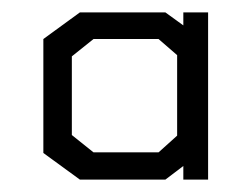

<svg xmlns="http://www.w3.org/2000/svg" viewBox="-20 -720 406 310"><path d="M316 -700V-430H276V-452L247 -430H109L50 -473V-657L109 -700H247L276 -679V-700ZM266 -631 236 -657H131L96 -629V-502L131 -474H236L266 -501Z"/></svg>

Font: Turret Road ExtraLight
Style: Regular
Weight: 275
Designer: Noponies
Foundry: Noponies
Version: Version 1.001; ttfautohint (v1.8)